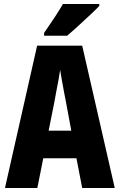

<svg xmlns="http://www.w3.org/2000/svg" viewBox="-20 -947 603 967"><path d="M5 0 167 -717H394L558 0H394L365 -150H198L168 0ZM253 -429 225 -289H339L313 -429Q308 -453 302.5 -483.5Q297 -514 291.5 -543.5Q286 -573 283 -595Q280 -573 274.5 -543.5Q269 -514 263 -483.5Q257 -453 253 -429ZM202 -781Q227 -817 252.5 -855.5Q278 -894 297 -927H480V-917Q463 -899 434 -872Q405 -845 374 -816.5Q343 -788 318 -767H202Z"/></svg>

Font: Noto Sans Mono SemiCondensed Black
Style: Regular
Weight: 900
Width: 4
Designer: Monotype Design Team
Foundry: Monotype Imaging Inc.
Version: Version 2.014; ttfautohint (v1.8.4.7-5d5b)